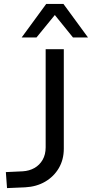

<svg xmlns="http://www.w3.org/2000/svg" viewBox="-20 -957 471 984"><path d="M16 7 10 -75 96 -79Q130 -81 156.5 -96Q183 -111 198.5 -138Q214 -165 214 -202V-705H307V-195Q307 -139 281.5 -95.5Q256 -52 211.5 -26Q167 0 109 3ZM91 -765 217 -937H305L431 -765H354L261 -880L167 -765Z"/></svg>

Font: Nunito Sans 6pt
Style: Regular
Weight: 400
Version: Version 3.101;gftools[0.9.27]